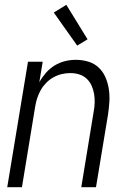

<svg xmlns="http://www.w3.org/2000/svg" viewBox="-20 -776 540 796"><path d="M10 0 96 -520H157L143 -435Q154 -455 170 -473.5Q186 -492 206.5 -504.5Q227 -517 249.5 -522.5Q272 -528 294 -528Q321 -528 346 -520.5Q371 -513 389 -496Q407 -479 417 -456Q427 -433 431 -407.5Q435 -382 433.5 -355.5Q432 -329 428 -302L378 0H317L368 -311Q372 -331 372.5 -350Q373 -369 370 -387Q367 -405 359.5 -421.5Q352 -438 339 -450Q326 -462 308.5 -467.5Q291 -473 271 -473Q254 -473 236.5 -469Q219 -465 202.5 -456Q186 -447 172.5 -433.5Q159 -420 149.5 -403.5Q140 -387 134.5 -370Q129 -353 126 -335L71 0ZM300 -587 203 -724 255 -756 343 -613Z"/></svg>

Font: Iosevka Term Curly Lt Obl
Style: Regular
Weight: 300
Italic angle: -9°
Designer: Belleve Invis
Foundry: Belleve Invis
Version: Version 32.3.0